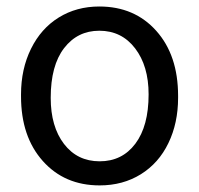

<svg xmlns="http://www.w3.org/2000/svg" viewBox="-20 -558 610 588"><path d="M44.4 -269Q44.4 -346.7 75 -408.7Q105.5 -470.7 159.9 -504.4Q214.4 -538.1 284.2 -538.1Q392.1 -538.1 458.7 -463.4Q525.4 -388.7 525.4 -264.6V-258.3Q525.4 -181.2 495.8 -119.9Q466.3 -58.6 411.4 -24.4Q356.4 9.8 285.2 9.8Q177.7 9.8 111.1 -64.9Q44.4 -139.6 44.4 -262.7ZM135.3 -258.3Q135.3 -170.4 176 -117.2Q216.8 -64 285.2 -64Q354 -64 394.5 -117.9Q435.1 -171.9 435.1 -269Q435.1 -356 393.8 -409.9Q352.5 -463.9 284.2 -463.9Q217.3 -463.9 176.3 -410.6Q135.3 -357.4 135.3 -258.3Z"/></svg>

Font: f72954
Style: 9700840
Weight: 400
Designer: Google
Version: Version 2.137; 2017